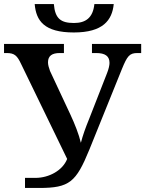

<svg xmlns="http://www.w3.org/2000/svg" viewBox="-20 -932 720 952"><path d="M346 -771C490 -771 536 -831 544 -912H448C441 -843 404 -818 347 -818C282 -818 253 -839 247 -912H152C159 -829 199 -771 346 -771ZM104 0H174C325 0 357 -29 423 -190L585 -591C611 -654 622 -669 661 -669H680V-714H436V-669H457C501 -669 523 -654 523 -620C523 -609 519 -590 511 -570L423 -345C403 -296 391 -262 381 -224C371 -266 351 -317 329 -364L228 -580C222 -597 218 -610 218 -623C218 -655 238 -669 276 -669H297V-714H0V-669H13C52 -669 65 -656 84 -616L313 -144C291 -87 223 -50 156 -50H104Z"/></svg>

Font: Noto Serif Thai Medium
Style: Regular
Weight: 500
Designer: Monotype Design Team
Foundry: Monotype Imaging Inc.
Version: Version 1.901;PS 001.901;hotconv 1.0.88;makeotf.lib2.5.64775